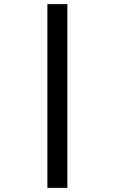

<svg xmlns="http://www.w3.org/2000/svg" viewBox="-20 -750 570 932"><path d="M210 -730H307V162H210Z"/></svg>

Font: Panefresco 600wt
Style: Regular
Weight: 600
Designer: Campivisivi
Foundry: Campivisivi & Chank Co
Version: Version 1.001